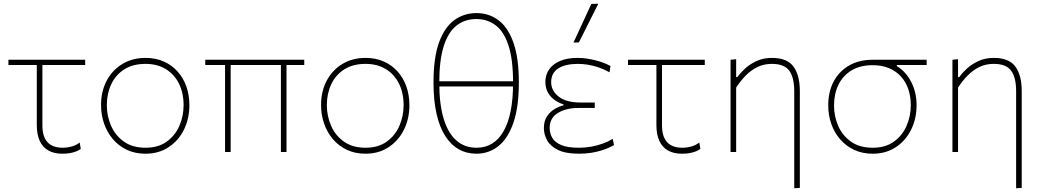

<svg xmlns="http://www.w3.org/2000/svg" viewBox="-20 -814 5580 1028"><path d="M314 9Q269 9 238.5 -8.5Q208 -26 192.5 -60.2Q177 -94.5 177 -145Q177 -197 177 -246.5Q177 -296 177 -340Q177 -384 177 -419.8Q177 -455.5 177 -480H207Q207 -395.5 207 -311.5Q207 -227.5 207 -143Q207 -82.5 234.2 -52.8Q261.5 -23 316 -23Q340.5 -23 365 -30Q389.5 -37 406.5 -51L412.5 -17Q404 -10 389.5 -4Q375 2 356 5.5Q337 9 314 9ZM25 -466V-494H436V-466Q377 -466 317 -466Q257 -466 200 -466H185.5Z M759 9Q703 9 659 -12Q615 -33 584.2 -69.2Q553.5 -105.5 537.2 -152.5Q521 -199.5 521 -251Q521 -325 551.2 -382Q581.5 -439 635.2 -471.5Q689 -504 759 -504Q813 -504 856.2 -485Q899.5 -466 930.5 -431.5Q961.5 -397 977.8 -351Q994 -305 994 -251Q994 -178.5 964.8 -119.5Q935.5 -60.5 882.5 -25.8Q829.5 9 759 9ZM759 -23Q827.5 -23 872.8 -55.8Q918 -88.5 940.5 -140.5Q963 -192.5 963 -251Q963 -316.5 938.2 -366.2Q913.5 -416 867.8 -444Q822 -472 759 -472Q691.5 -472 645.2 -442.5Q599 -413 575.5 -362.8Q552 -312.5 552 -251Q552 -192.5 574.8 -140.5Q597.5 -88.5 643.5 -55.8Q689.5 -23 759 -23Z M1079 -466V-494H1609V-466Q1556.5 -466 1502.8 -466Q1449 -466 1398 -466H1201ZM1185 0Q1185 -56.5 1185 -109.5Q1185 -162.5 1185 -223V-271Q1185 -311 1185 -347.8Q1185 -384.5 1185 -419.5Q1185 -454.5 1185 -489H1215Q1215 -440.5 1215 -392Q1215 -343.5 1215 -287V-223Q1215 -163 1215 -109.2Q1215 -55.5 1215 0ZM1484 0Q1484 -27 1484 -58.8Q1484 -90.5 1484 -125.8Q1484 -161 1484 -199Q1484 -230 1484 -261.5Q1484 -293 1484 -327.8Q1484 -362.5 1484 -402.2Q1484 -442 1484 -489H1514V-192Q1514 -160.5 1514 -129Q1514 -97.5 1514 -65.5Q1514 -33.5 1514 0Z M1937 9Q1881 9 1837 -12Q1793 -33 1762.2 -69.2Q1731.5 -105.5 1715.2 -152.5Q1699 -199.5 1699 -251Q1699 -325 1729.2 -382Q1759.5 -439 1813.2 -471.5Q1867 -504 1937 -504Q1991 -504 2034.2 -485Q2077.5 -466 2108.5 -431.5Q2139.5 -397 2155.8 -351Q2172 -305 2172 -251Q2172 -178.5 2142.8 -119.5Q2113.5 -60.5 2060.5 -25.8Q2007.5 9 1937 9ZM1937 -23Q2005.5 -23 2050.8 -55.8Q2096 -88.5 2118.5 -140.5Q2141 -192.5 2141 -251Q2141 -316.5 2116.2 -366.2Q2091.5 -416 2045.8 -444Q2000 -472 1937 -472Q1869.5 -472 1823.2 -442.5Q1777 -413 1753.5 -362.8Q1730 -312.5 1730 -251Q1730 -192.5 1752.8 -140.5Q1775.5 -88.5 1821.5 -55.8Q1867.5 -23 1937 -23Z M2531.5 9Q2478.5 9 2436 -15Q2393.5 -39 2363.2 -86.8Q2333 -134.5 2317 -206Q2301 -277.5 2301 -372.5Q2301 -506 2331 -587.8Q2361 -669.5 2413 -706.8Q2465 -744 2531 -744Q2598 -744 2649.2 -705.5Q2700.5 -667 2729.2 -585Q2758 -503 2758 -372.5Q2758 -241 2728.8 -156.5Q2699.5 -72 2648.2 -31.5Q2597 9 2531.5 9ZM2531.5 -23Q2626 -23 2676.5 -112Q2727 -201 2727 -368.5V-372.5Q2727 -497 2702.2 -571.5Q2677.5 -646 2633.2 -679Q2589 -712 2531 -712Q2467.5 -712 2423 -676Q2378.5 -640 2355.2 -565Q2332 -490 2332 -372.5V-369Q2332 -258 2354.8 -180.8Q2377.5 -103.5 2422 -63.2Q2466.5 -23 2531.5 -23ZM2318 -351V-379H2746V-351Z M3080 9Q3008 9 2967 -11.5Q2926 -32 2909 -63.5Q2892 -95 2892 -128Q2892 -167 2909.5 -192.2Q2927 -217.5 2951.8 -231.5Q2976.5 -245.5 2997 -250V-255Q2974 -262 2951.5 -277.2Q2929 -292.5 2914.5 -317Q2900 -341.5 2900 -376Q2900 -412 2919.2 -441Q2938.5 -470 2977 -487Q3015.5 -504 3073 -504Q3098 -504 3123 -500.2Q3148 -496.5 3171 -490.5Q3194 -484.5 3213.8 -476.8Q3233.5 -469 3248.5 -460.5L3243.5 -427Q3215 -443 3185.5 -453Q3156 -463 3127.8 -467.5Q3099.5 -472 3074 -472Q3006.5 -472 2968.8 -447.5Q2931 -423 2931 -373.5Q2931 -328.5 2971.2 -296.8Q3011.5 -265 3090 -265Q3111 -265 3129 -265Q3147 -265 3164.5 -265V-236Q3143.5 -236 3123 -236Q3102.5 -236 3076.5 -236Q3011.5 -236 2967.2 -209.2Q2923 -182.5 2923 -129Q2923 -101 2936.5 -76.8Q2950 -52.5 2984 -37.8Q3018 -23 3079.5 -23Q3114 -23 3147 -29Q3180 -35 3209 -45.8Q3238 -56.5 3260.5 -70.5L3267.5 -37.5Q3255.5 -30 3236.8 -21.8Q3218 -13.5 3193.8 -6.5Q3169.5 0.5 3140.8 4.8Q3112 9 3080 9ZM3050.5 -586Q3074.5 -638 3098.5 -690Q3122.5 -742 3146 -793L3183.5 -794Q3166 -759.5 3148.8 -725Q3131.5 -690.5 3114.2 -656.2Q3097 -622 3079.5 -587Z M3631.5 9Q3586.5 9 3556 -8.5Q3525.5 -26 3510 -60.2Q3494.5 -94.5 3494.5 -145Q3494.5 -197 3494.5 -246.5Q3494.5 -296 3494.5 -340Q3494.5 -384 3494.5 -419.8Q3494.5 -455.5 3494.5 -480H3524.5Q3524.5 -395.5 3524.5 -311.5Q3524.5 -227.5 3524.5 -143Q3524.5 -82.5 3551.8 -52.8Q3579 -23 3633.5 -23Q3658 -23 3682.5 -30Q3707 -37 3724 -51L3730 -17Q3721.5 -10 3707 -4Q3692.5 2 3673.5 5.5Q3654.5 9 3631.5 9ZM3342.5 -466V-494H3753.5V-466Q3694.5 -466 3634.5 -466Q3574.5 -466 3517.5 -466H3503Z M4232.5 194Q4232.5 169 4232.5 139.5Q4232.5 110 4232.5 77.5Q4232.5 45 4232.5 9.8Q4232.5 -25.5 4232.5 -62Q4232.5 -128 4232.5 -194Q4232.5 -260 4232.5 -326Q4232.5 -398 4206.2 -435Q4180 -472 4112.5 -472Q4069.5 -472 4034.8 -454.8Q4000 -437.5 3972 -408.8Q3944 -380 3921.5 -345V-221Q3921.5 -160.5 3921.5 -108.5Q3921.5 -56.5 3921.5 0H3891.5Q3891.5 -56.5 3891.5 -108.5Q3891.5 -160.5 3891.5 -221V-271Q3891.5 -324.5 3891.5 -381.5Q3891.5 -438.5 3891.5 -494L3921.5 -497V-401H3927.5Q3942.5 -422 3968.2 -446Q3994 -470 4030.2 -487Q4066.5 -504 4113.5 -504Q4194 -504 4228.2 -457.8Q4262.5 -411.5 4262.5 -326Q4262.5 -268.5 4262.5 -221.2Q4262.5 -174 4262.5 -139.5V-53Q4262.5 7.5 4262.5 68.5Q4262.5 129.5 4262.5 192Z M4652.5 9Q4597 9 4553 -11.8Q4509 -32.5 4478 -68.5Q4447 -104.5 4430.8 -151Q4414.5 -197.5 4414.5 -249Q4414.5 -323.5 4444 -378.5Q4473.5 -433.5 4527 -463.8Q4580.5 -494 4652.5 -494Q4675.5 -494 4694 -494Q4712.5 -494 4738.8 -494Q4765 -494 4810.5 -494H4941.5V-466Q4906 -466 4866 -466Q4826 -466 4782 -466V-460Q4807.5 -444.5 4827 -422.2Q4846.5 -400 4860 -373Q4873.5 -346 4880.5 -315.2Q4887.5 -284.5 4887.5 -251Q4887.5 -178.5 4858.2 -119.5Q4829 -60.5 4776 -25.8Q4723 9 4652.5 9ZM4652.5 -23Q4721 -23 4766.2 -55.8Q4811.5 -88.5 4834 -140.5Q4856.5 -192.5 4856.5 -251Q4856.5 -297.5 4843.2 -336.5Q4830 -375.5 4804 -404.2Q4778 -433 4740 -449Q4702 -465 4652.5 -465Q4585 -465 4538.8 -436.8Q4492.5 -408.5 4469 -359.8Q4445.5 -311 4445.5 -249Q4445.5 -191 4468.2 -139.2Q4491 -87.5 4537 -55.2Q4583 -23 4652.5 -23Z M5420.5 194Q5420.5 169 5420.5 139.5Q5420.5 110 5420.5 77.5Q5420.5 45 5420.5 9.8Q5420.5 -25.5 5420.5 -62Q5420.5 -128 5420.5 -194Q5420.5 -260 5420.5 -326Q5420.5 -398 5394.2 -435Q5368 -472 5300.5 -472Q5257.5 -472 5222.8 -454.8Q5188 -437.5 5160 -408.8Q5132 -380 5109.5 -345V-221Q5109.5 -160.5 5109.5 -108.5Q5109.5 -56.5 5109.5 0H5079.5Q5079.5 -56.5 5079.5 -108.5Q5079.5 -160.5 5079.5 -221V-271Q5079.5 -324.5 5079.5 -381.5Q5079.5 -438.5 5079.5 -494L5109.5 -497V-401H5115.5Q5130.5 -422 5156.2 -446Q5182 -470 5218.2 -487Q5254.5 -504 5301.5 -504Q5382 -504 5416.2 -457.8Q5450.5 -411.5 5450.5 -326Q5450.5 -268.5 5450.5 -221.2Q5450.5 -174 5450.5 -139.5V-53Q5450.5 7.5 5450.5 68.5Q5450.5 129.5 5450.5 192Z"/></svg>

Font: Commissioner Thin
Style: Regular
Weight: 100
Designer: Kostas Bartsokas
Foundry: Kostas Bartsokas
Version: Version 1.001;gftools[0.9.23]